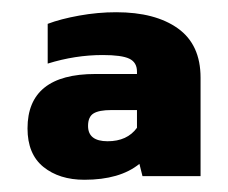

<svg xmlns="http://www.w3.org/2000/svg" viewBox="-20 -674 373 314"><path d="M25 -464Q25 -553 136 -553H204V-557Q204 -572 191.5 -578Q179 -584 148 -584Q103 -584 58 -570V-635Q79 -643 109.5 -648.5Q140 -654 170 -654Q234 -654 271 -627.5Q308 -601 308 -547V-386H213L208 -406Q176 -380 118 -380Q77 -380 51 -401Q25 -422 25 -464ZM204 -465V-494H162Q142 -494 133 -488.5Q124 -483 124 -468Q124 -443 156 -443Q188 -443 204 -465Z"/></svg>

Font: Kanit Bold
Style: Regular
Weight: 700
Designer: Katatrad Team
Foundry: CadsonDemak
Version: Version 1.000